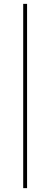

<svg xmlns="http://www.w3.org/2000/svg" viewBox="-20 -844 260 993"><path d="M100 -824H120V129H100Z"/></svg>

Font: TypoPRO Montserrat
Style: Regular
Weight: 250
Designer: Julieta Ulanovsky
Foundry: Julieta Ulanovsky
Version: Version 6.001